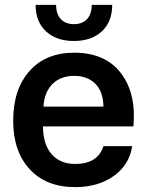

<svg xmlns="http://www.w3.org/2000/svg" viewBox="-20 -758 602 787"><path d="M288 9Q169 9 101.5 -64.5Q34 -138 34 -263Q34 -392 101 -467Q168 -542 284 -542Q411 -542 475 -459Q539 -376 527 -240H156Q157 -165 192 -125.5Q227 -86 288 -86Q381 -86 404 -159H522Q510 -82 446 -36.5Q382 9 288 9ZM126 -738H210Q210 -700 229.5 -679.5Q249 -659 283 -659Q317 -659 336.5 -679.5Q356 -700 356 -738H440Q440 -669 397.5 -629.5Q355 -590 283 -590Q211 -590 168.5 -629.5Q126 -669 126 -738ZM158 -321H404Q403 -383 370.5 -415Q338 -447 284 -447Q229 -447 195.5 -414Q162 -381 158 -321Z"/></svg>

Font: Mona Sans SemiBold
Style: Regular
Weight: 600
Designer: Deni Anggara
Foundry: GitHub
Version: Version 2.000;Glyphs 3.2.3 (3260)